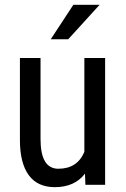

<svg xmlns="http://www.w3.org/2000/svg" viewBox="-20 -770 523 800"><path d="M334 -46.4Q291 9.8 208.5 9.8Q136.7 9.8 100.1 -39.8Q63.5 -89.4 63 -184.1V-528.3H148.9V-190.4Q148.9 -66.9 223.1 -66.9Q301.8 -66.9 331.5 -137.2V-528.3H418V0H335.9ZM285.6 -750H395L264.2 -606.4H191.4Z"/></svg>

Font: Roboto Condensed
Style: Regular
Weight: 400
Designer: Google
Version: Version 2.001047; 2015